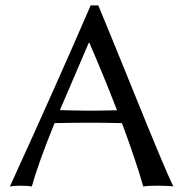

<svg xmlns="http://www.w3.org/2000/svg" viewBox="-20 -678 669 701"><path d="M407.2 -275.4Q360.8 -396 306.2 -522H304.2L198.7 -275.9Q211.9 -275.9 242.2 -274.9Q285.6 -273.9 303.2 -273.9Q346.2 -273.9 407.2 -275.4ZM179.2 -228.5Q118.2 -78.1 96.2 2.9Q83.5 0 50.8 0Q27.3 0.5 16.1 2.9Q186.5 -370.1 311 -658.2H338.9Q374 -574.2 455.6 -373Q582 -59.6 612.8 2.9Q594.7 0 553.2 0Q520 0 502.9 2.9Q478 -86.4 425.3 -228.5Q354 -230 308.1 -230Q251 -230 179.2 -228.5Z"/></svg>

Font: Linux Biolinum O
Style: Regular
Weight: 400
Designer: Philipp H. Poll
Foundry: Philipp H. Poll
Version: Version 1.0.4